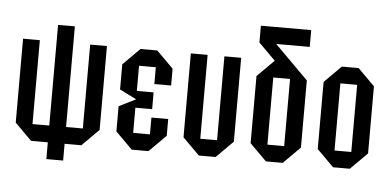

<svg xmlns="http://www.w3.org/2000/svg" viewBox="-51 -767 1935 950"><g transform="rotate(5 916.5 -292.0)"><path d="M291.7 83.3H208.3V0H125L41.7 -83.3V-500H125V-83.3H208.3V-583.3H291.7V-83.3H375V-500H458.3V-83.3L375 0H291.7Z M791.7 -83.3 708.3 0H625L541.7 -83.3V-208.3L625 -250L541.7 -291.7V-416.7L625 -500H708.3L791.7 -416.7V-333.3H708.3V-416.7H625V-291.7H708.3V-208.3H625V-83.3H708.3V-166.7H791.7Z M875 -500H958.3V-83.3H1041.7V-500H1125V-83.3L1041.7 0H958.3L875 -83.3Z M1291.7 -83.3H1375V-416.7H1291.7ZM1458.3 -666.7V-583.3H1291.7L1458.3 -416.7V-83.3L1375 0H1291.7L1208.3 -83.3V-416.7L1291.7 -500L1208.3 -583.3V-666.7Z M1625 0 1541.7 -83.3V-416.7L1625 -500H1708.3L1791.7 -416.7V-83.3L1708.3 0ZM1625 -83.3H1708.3V-416.7H1625Z"/></g></svg>

Font: Yulong
Style: Regular
Weight: 400
Designer: GGBotNet
Foundry: f0n7.com
Version: 1.00